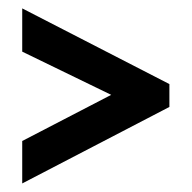

<svg xmlns="http://www.w3.org/2000/svg" viewBox="-20 -508 450 451"><path d="M32.2 -77.1V-176.8L241.2 -285.2L32.2 -386.7V-488.3L377.9 -310.5V-256.8Z"/></svg>

Font: Post No Bills Colombo
Style: Bold
Weight: 800
Designer: Kosala Senevirathne, Siva Puranthara, Lasantha Premarathna, Tharique Azeez
Foundry: Mooniak
Version: Version 1.220 ; ttfautohint (v1.5)